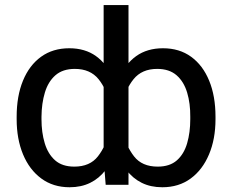

<svg xmlns="http://www.w3.org/2000/svg" viewBox="-20 -748 939 777"><path d="M852.1 -275.4V-265.6Q852.1 -185.5 825.9 -123.3Q799.8 -61 751.7 -25.6Q703.6 9.8 636.7 9.8Q589.8 9.8 553.7 -8.1Q517.6 -25.9 491.5 -60.1Q465.3 -94.2 449.7 -143.6Q434.1 -192.9 428.2 -256.3V-286.1Q436 -370.1 461.4 -429.7Q486.8 -489.3 531.2 -521Q575.7 -552.7 639.6 -552.7Q706.1 -552.7 753.4 -518.3Q800.8 -483.9 826.4 -421.6Q852.1 -359.4 852.1 -275.4ZM750 -265.6V-275.4Q750.5 -329.6 737.3 -373.5Q724.1 -417.5 694.6 -443.4Q665 -469.2 616.2 -469.2Q554.2 -469.2 520.5 -427.5Q486.8 -385.7 475.6 -325.2V-217.3Q490.2 -156.7 522.5 -115.2Q554.7 -73.7 618.2 -73.7Q667 -73.7 695.8 -99.1Q724.6 -124.5 737.3 -168.2Q750 -211.9 750 -265.6ZM399.4 -103.5V-727.5H500V0H407.7ZM47.4 -265.6V-275.4Q47.4 -359.4 73 -421.6Q98.6 -483.9 146.2 -518.3Q193.8 -552.7 260.3 -552.7Q324.2 -552.7 368.4 -521Q412.6 -489.3 438 -429.7Q463.4 -370.1 470.2 -286.1V-256.3Q464.8 -192.9 449.2 -143.6Q433.6 -94.2 407.5 -60.1Q381.3 -25.9 345 -8.1Q308.6 9.8 261.7 9.8Q195.3 9.8 147.2 -25.6Q99.1 -61 73.2 -123.3Q47.4 -185.5 47.4 -265.6ZM147.9 -275.4V-265.6Q147.9 -211.9 161.1 -168.2Q174.3 -124.5 203.1 -99.1Q231.9 -73.7 280.8 -73.7Q343.8 -73.7 376.2 -115.2Q408.7 -156.7 422.4 -217.3V-325.2Q412.6 -385.7 378.9 -427.5Q345.2 -469.2 282.7 -469.2Q233.9 -469.2 204.3 -443.4Q174.8 -417.5 161.6 -373.5Q148.4 -329.6 147.9 -275.4Z"/></svg>

Font: Inter 17pt
Style: Regular
Weight: 400
Version: Version 4.001;git-66647c0bb